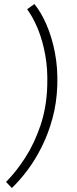

<svg xmlns="http://www.w3.org/2000/svg" viewBox="-20 -771 384 955"><path d="M265 -345Q262 -260 241.5 -184Q221 -108 188.5 -42.5Q156 23 117 75Q78 127 39 164L10 134Q59 85 105 14Q151 -57 181.5 -147.5Q212 -238 215 -345Q218 -426 205 -498Q192 -570 168 -628Q144 -686 115 -725L151 -751Q184 -711 211 -649Q238 -587 253 -510Q268 -433 265 -345Z"/></svg>

Font: Josefin Sans Thin Light
Style: Italic
Weight: 300
Italic angle: -7°
Version: Version 2.000